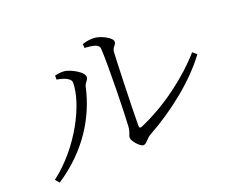

<svg xmlns="http://www.w3.org/2000/svg" viewBox="-106 -851 1213 1002"><g transform="rotate(-20 500.0 -350.0)"><path d="M429 -664 431 -642C483 -639 510 -632 511 -608C517 -512 510 -239 506 -181C503 -141 492 -137 492 -120C492 -103 528 -60 547 -60C565 -60 576 -87 600 -100C740 -177 886 -291 973 -410L951 -429C862 -327 722 -218 570 -153C562 -150 556 -152 556 -165C556 -241 565 -527 568 -570C571 -599 590 -599 590 -620C590 -642 529 -674 491 -674C470 -674 454 -672 429 -664ZM237 -537C259 -533 313 -522 313 -492C313 -377 211 -170 50 -48L69 -26C244 -141 334 -298 367 -448C372 -473 390 -477 390 -497C390 -525 323 -560 291 -564C271 -566 250 -562 237 -559Z"/></g></svg>

Font: Noto Serif JP Light
Style: Regular
Weight: 300
Designer: Ryoko NISHIZUKA 西塚涼子 (kana & ideographs); Frank Grießhammer (Latin, Greek & Cyrillic); Wenlong ZHANG 张文龙 (bopomofo); San
Foundry: Adobe
Version: Version 2.001;hotconv 1.1.0;makeotfexe 2.6.0